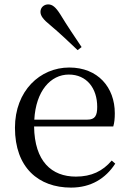

<svg xmlns="http://www.w3.org/2000/svg" viewBox="-20 -838 586 873"><path d="M351 -624C319 -672 286 -720 254 -773C233 -806 218 -818 199 -818C181 -818 164 -805 164 -784C164 -766 177 -749 208 -724C252 -687 292 -649 333 -610ZM303 15C393 15 460 -26 504 -94L488 -108C447 -60 396 -35 325 -35C215 -35 137 -104 135 -263H495C500 -279 502 -299 502 -323C502 -441 425 -531 295 -531C162 -531 48 -425 48 -257C48 -76 155 15 303 15ZM136 -294C143 -424 210 -499 293 -499C374 -499 422 -437 422 -352C422 -312 412 -294 377 -294Z"/></svg>

Font: Harano Aji Mincho
Style: Regular
Weight: 400
Foundry: Masamichi Hosoda
Version: HaranoAjiMincho-Regular version 20230610;ttx 4.39.4